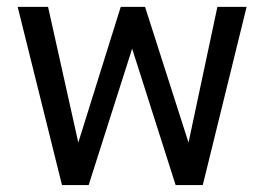

<svg xmlns="http://www.w3.org/2000/svg" viewBox="-20 -532 760 552"><path d="M563 0H484.9L359.9 -392.1L234.9 0H158.2L30.8 -512.2H118.2L205.1 -122.1L327.1 -512.2H397L522 -122.1L605 -512.2H689Z"/></svg>

Font: ClearSansRegular
Style: Regular
Weight: 400
Foundry: Intel Corporation
Version: Version 1.00